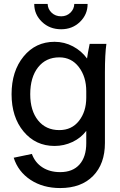

<svg xmlns="http://www.w3.org/2000/svg" viewBox="-20 -725 605 964"><path d="M413.1 -5.9V-67.9Q386.2 -32.2 343.8 -12.2Q301.3 7.8 253.9 7.8Q158.7 7.8 98.4 -64.7Q38.1 -137.2 38.1 -252Q38.1 -367.7 98.4 -441.4Q158.7 -515.1 253.9 -515.1Q303.2 -515.1 346.4 -492.2Q389.6 -469.2 417 -431.2Q419.9 -454.6 430.2 -504.9H514.2Q506.8 -453.6 506.8 -360.8V-6.8Q506.8 97.7 447.3 158.4Q387.7 219.2 282.2 219.2Q195.8 219.2 133.3 178Q70.8 136.7 48.8 66.9L140.1 47.9Q155.8 91.3 192.9 115.2Q230 139.2 282.2 139.2Q345.2 139.2 379.2 100.8Q413.1 62.5 413.1 -5.9ZM131.8 -252Q131.8 -169.4 171.1 -120.6Q210.4 -71.8 277.8 -71.8Q340.3 -71.8 376.7 -118.4Q413.1 -165 413.1 -234.9V-267.1Q413.1 -339.4 376 -388.2Q338.9 -437 277.8 -437Q210.4 -437 171.1 -387Q131.8 -336.9 131.8 -252ZM287.1 -578.1Q229.5 -578.1 190.7 -615.2Q151.9 -652.3 151.9 -705.1H219.2Q220.2 -679.2 239.3 -661.1Q258.3 -643.1 287.1 -643.1Q314.5 -643.1 333.3 -661.1Q352.1 -679.2 353 -705.1H419.9Q419.9 -652.3 381.6 -615.2Q343.3 -578.1 287.1 -578.1Z"/></svg>

Font: LT Superior Med
Style: Regular
Weight: 500
Designer: Daniel Lyons
Foundry: LyonsType
Version: Version 1.000